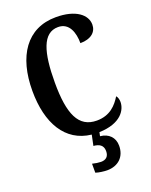

<svg xmlns="http://www.w3.org/2000/svg" viewBox="-174 -815 899 1146"><g transform="rotate(-20 275.5 -242.0)"><path d="M303 240C373 240 420 197 420 126C420 73 385 39 332 34L337 10C475 6 517 -66 517 -117C517 -132 512 -149 504 -157C475 -110 432 -60 347 -60C231 -60 188 -159 188 -358C188 -550 221 -664 319 -664C390 -664 412 -594 412 -528C481 -528 517 -562 517 -608C517 -671 452 -724 327 -724C141 -724 45 -577 45 -358C45 -152 127 -10 289 8L275 75C310 78 336 91 336 130C336 164 317 180 286 180C272 180 250 177 231 172V229C250 236 286 240 303 240Z"/></g></svg>

Font: Noto Serif Bengali ExtraCondensed
Style: Regular
Weight: 400
Width: 2
Designer: Juan Bruce, Universal Thirst, Indian Type Foundry and the Monotype Design Team.
Foundry: Monotype Imaging Inc.
Version: Version 2.003